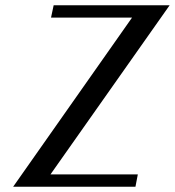

<svg xmlns="http://www.w3.org/2000/svg" viewBox="-20 -710 665 730"><path d="M495 0H30L482 -643H174L184 -690H625L172 -47H504Z"/></svg>

Font: Trochut
Style: Italic
Weight: 400
Italic angle: -12°
Designer: Andreu Balius
Foundry: Andreu Balius
Version: Version 1.001